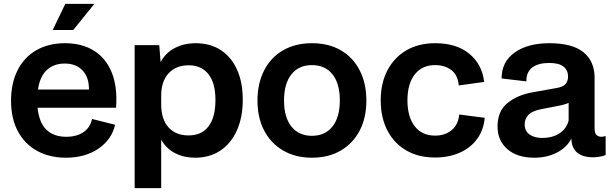

<svg xmlns="http://www.w3.org/2000/svg" viewBox="-20 -804 3156 991"><path d="M320 10Q237 10 173 -24.5Q109 -59 73 -125Q37 -191 37 -285Q37 -374 70.5 -441Q104 -508 167 -544.5Q230 -581 316 -581Q402 -581 464 -543Q526 -505 556.5 -430.5Q587 -356 579 -248H174Q182 -170 220 -134Q258 -98 322 -98Q376 -98 411 -122Q446 -146 455 -190L574 -160Q557 -84 488.5 -37Q420 10 320 10ZM314 -476Q258 -476 222 -443Q186 -410 176 -342H439Q440 -404 406.5 -440Q373 -476 314 -476ZM252 -649 317 -784H467L358 -649Z M675 167V-571H802L809 -483Q833 -530 881 -555.5Q929 -581 990 -581Q1065 -581 1119.5 -545.5Q1174 -510 1203.5 -444.5Q1233 -379 1233 -289Q1233 -198 1202.5 -130.5Q1172 -63 1117 -26.5Q1062 10 987 10Q930 10 884.5 -13Q839 -36 812 -83V167ZM812 -265Q812 -189 849.5 -147Q887 -105 953 -105Q1021 -105 1056.5 -152Q1092 -199 1092 -288Q1092 -375 1056 -421Q1020 -467 954 -467Q888 -467 850 -425.5Q812 -384 812 -310Z M1590 10Q1505 10 1441.5 -27Q1378 -64 1343.5 -130Q1309 -196 1309 -285Q1309 -374 1343.5 -441Q1378 -508 1441.5 -544.5Q1505 -581 1590 -581Q1676 -581 1739 -544.5Q1802 -508 1836.5 -441Q1871 -374 1871 -285Q1871 -196 1836.5 -130Q1802 -64 1739 -27Q1676 10 1590 10ZM1590 -103Q1658 -103 1696 -151Q1734 -199 1734 -286Q1734 -373 1696 -420.5Q1658 -468 1590 -468Q1522 -468 1484 -420Q1446 -372 1446 -285Q1446 -199 1484 -151Q1522 -103 1590 -103Z M2225 9Q2140 9 2077 -27.5Q2014 -64 1979.5 -130.5Q1945 -197 1945 -286Q1945 -375 1980 -441.5Q2015 -508 2078 -544.5Q2141 -581 2226 -581Q2337 -581 2403 -526Q2469 -471 2479 -381L2348 -363Q2343 -417 2309.5 -442.5Q2276 -468 2225 -468Q2159 -468 2121 -420Q2083 -372 2083 -286Q2083 -201 2120.5 -152.5Q2158 -104 2225 -104Q2278 -104 2312 -133Q2346 -162 2350 -213L2482 -196Q2476 -132 2442 -86Q2408 -40 2352 -15.5Q2296 9 2225 9Z M2738 10Q2649 10 2598.5 -34.5Q2548 -79 2548 -151Q2548 -230 2598.5 -271.5Q2649 -313 2726 -327L2849 -349Q2886 -355 2899 -370Q2912 -385 2912 -409Q2912 -441 2889 -460Q2866 -479 2814 -479Q2758 -479 2727 -455.5Q2696 -432 2697 -384L2569 -399Q2569 -485 2636.5 -533Q2704 -581 2816 -581Q2934 -581 2991.5 -534.5Q3049 -488 3049 -402V-142Q3049 -115 3059.5 -106.5Q3070 -98 3084 -98Q3096 -98 3100 -101H3106V-4Q3094 2 3074 5Q3054 8 3040 8Q2993 8 2964 -12.5Q2935 -33 2930 -75L2929 -89Q2906 -43 2854.5 -16.5Q2803 10 2738 10ZM2779 -92Q2831 -92 2867.5 -115.5Q2904 -139 2915 -182V-273Q2904 -268 2887.5 -263.5Q2871 -259 2848 -255L2771 -240Q2723 -230 2705.5 -209Q2688 -188 2688 -163Q2688 -128 2713 -110Q2738 -92 2779 -92Z"/></svg>

Font: BDO Grotesk DemiBold
Style: Regular
Weight: 600
Designer: Deni Anggara
Foundry: Lokal Container
Version: Version 2.000